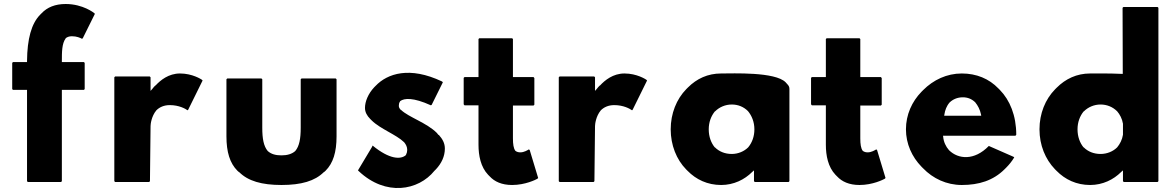

<svg xmlns="http://www.w3.org/2000/svg" viewBox="-20 -902 5872 959"><path d="M115 -592H45L41 -588V-457L45 -453H115V3L119 7H285L289 3V-453H399L403 -457V-588L399 -592H289V-597C289 -641 289 -685 308 -710V-711C315 -717 326 -721 339 -721C363 -721 381 -713 390 -708L394 -712L454 -833L450 -837C450 -837 395 -882 308 -882C256 -882 216 -866 187 -835L180 -828C137 -784 116 -708 115 -597Z M740 -457 732 -448V-516L728 -520H555L551 -516V3L555 7H725L729 3L732 -272C732 -281 736 -321 761 -351C776 -366 798 -377 828 -377C874 -377 906 -359 917 -351L920 -354L992 -500L988 -504C985 -506 941 -535 879 -535C822 -535 781 -501 757 -475H756L749 -468C746 -464 743 -460 740 -457ZM749 -464Z M1286 -510H1115L1111 -506V-221C1111 -143 1128 -87 1166 -49L1174 -42H1175C1219 2 1287 22 1386 22C1485 22 1553 2 1597 -42H1598L1606 -49C1644 -87 1661 -142 1661 -221V-506L1657 -510H1486L1482 -506V-264C1482 -209 1475 -172 1455 -148L1454 -147C1438 -133 1415 -126 1386 -126C1357 -126 1335 -132 1318 -147L1317 -148C1297 -172 1290 -209 1290 -264V-506ZM1167 -54H1166ZM1606 -54H1605Z M1841 -175 1838 -168 1768 -51 1772 -47C1907 80 2070 50 2150 -49L2158 -57C2185 -86 2202 -121 2202 -160C2202 -187 2190 -208 2172 -228H2170L2162 -238C2111 -289 2022 -316 1983 -353H1982C1977 -358 1972 -365 1972 -373C1972 -380 1973 -388 1978 -395L1979 -397C1999 -412 2044 -416 2132 -376L2136 -378L2192 -491L2188 -495C2026 -572 1915 -535 1856 -473L1849 -466C1819 -434 1803 -395 1803 -363C1803 -342 1813 -324 1829 -308L1836 -301C1879 -258 1959 -230 1998 -192L1999 -191C2008 -180 2014 -168 2014 -153C2014 -145 2012 -137 2008 -129L2007 -128V-127C1982 -105 1926 -105 1841 -175ZM2162 -238V-237Z M2300 -517 2296 -513V-381L2300 -376H2370V-179C2370 -125 2381 -68 2418 -29L2426 -21C2450 5 2486 22 2538 22C2604 22 2657 -5 2664 -9L2668 -13L2626 -152L2622 -156C2615 -152 2598 -141 2579 -141C2570 -141 2562 -143 2555 -148L2554 -149C2545 -161 2542 -182 2542 -211V-375H2645L2649 -379V-512L2645 -517H2542V-707L2538 -711H2374L2370 -707V-517Z M2960 -457 2952 -448V-516L2948 -520H2775L2771 -516V3L2775 7H2945L2949 3L2952 -272C2952 -281 2956 -321 2981 -351C2996 -366 3018 -377 3048 -377C3094 -377 3126 -359 3137 -351L3140 -354L3212 -500L3208 -504C3205 -506 3161 -535 3099 -535C3042 -535 3001 -501 2977 -475H2976L2969 -468C2966 -464 2963 -460 2960 -457ZM2969 -464Z M3551 -346H3552C3573 -367 3603 -380 3635 -380C3666 -380 3694 -369 3716 -347C3735 -324 3748 -293 3748 -256C3748 -221 3737 -190 3717 -166C3697 -146 3667 -133 3635 -133C3601 -133 3572 -145 3551 -166H3550C3532 -188 3520 -219 3520 -256C3520 -292 3532 -323 3551 -346ZM3912 -482 3904 -491C3852 -544 3641 -535 3582 -535C3515 -535 3460 -509 3416 -465L3408 -457C3359 -407 3330 -335 3330 -256C3330 -177 3359 -105 3407 -56L3414 -49C3457 -5 3514 22 3582 22C3645 22 3699 -5 3737 -43L3746 -51V3L3750 7H3919L3923 3V-458C3923 -468 3919 -475 3912 -482Z M4035 -517 4031 -513V-381L4035 -376H4105V-179C4105 -125 4116 -68 4153 -29L4161 -21C4185 5 4221 22 4273 22C4339 22 4392 -5 4399 -9L4403 -13L4361 -152L4357 -156C4350 -152 4333 -141 4314 -141C4305 -141 4297 -143 4290 -148L4289 -149C4280 -161 4277 -182 4277 -211V-375H4380L4384 -379V-512L4380 -517H4277V-707L4273 -711H4109L4105 -707V-517Z M4697 -330C4700 -351 4708 -373 4723 -390V-391H4724C4740 -406 4762 -416 4789 -416C4813 -416 4833 -408 4850 -392L4851 -391C4864 -375 4875 -355 4880 -330L4881 -324H4696ZM4721 -151 4720 -152C4704 -170 4693 -194 4691 -219L4690 -224H5052L5056 -229C5056 -325 5024 -402 4974 -453L4967 -460C4920 -509 4857 -535 4784 -535C4709 -535 4642 -503 4591 -452L4590 -451L4583 -444C4535 -395 4505 -329 4505 -256C4505 -184 4535 -118 4583 -69L4590 -62C4640 -10 4708 22 4784 22C4869 22 4941 0 4998 -57L4999 -58L5006 -65C5020 -79 5034 -96 5046 -116L5042 -119L4919 -173C4846 -98 4766 -107 4721 -151Z M5393 -346H5394C5415 -367 5445 -380 5477 -380C5509 -380 5538 -368 5560 -346C5573 -331 5585 -309 5589 -284V-229C5585 -204 5574 -183 5560 -166C5540 -146 5510 -133 5477 -133C5443 -133 5414 -145 5393 -166H5392C5374 -188 5362 -219 5362 -256C5362 -292 5374 -323 5393 -346ZM5766 3V-863L5762 -867H5591L5587 -863L5588 -533H5583C5520 -536 5452 -535 5425 -535C5358 -535 5302 -508 5258 -464L5250 -456C5201 -406 5172 -335 5172 -256C5172 -177 5201 -107 5249 -57L5257 -49C5300 -5 5357 22 5425 22C5488 22 5542 -5 5580 -43L5589 -51V3L5593 7H5762Z"/></svg>

Font: Hussar Woodtype
Style: Bd
Weight: 900
Foundry: Cannot Into Space Fonts
Version: Version 1.07